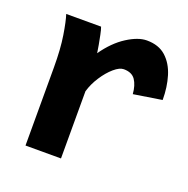

<svg xmlns="http://www.w3.org/2000/svg" viewBox="-98 -601 682 695"><g transform="rotate(20 243.0 -254.0)"><path d="M207.5 0H70.8V-300.3Q70.8 -372.1 62.7 -422.4Q54.7 -472.7 46.4 -498H180.7Q184.6 -487.8 188.2 -469.7Q191.9 -451.7 195.3 -433.1Q198.7 -414.6 200.2 -402.8Q235.8 -453.6 278.3 -480.7Q320.8 -507.8 354 -507.8Q399.9 -507.8 427.7 -482.7Q455.6 -457.5 468.3 -416Q481 -374.5 481 -324.7L372.1 -307.6Q369.6 -340.8 356 -361.1Q342.3 -381.3 311 -381.3Q294.9 -381.3 273.9 -363.3Q252.9 -345.2 234.6 -317.1Q216.3 -289.1 207.5 -258.8Z"/></g></svg>

Font: Andika
Style: Bold
Weight: 700
Designer: Victor Gaultney, Annie Olsen, Julie Remington, Don Collingsworth, Eric Hays, Becca Hirsbrunner
Foundry: SIL International
Version: Version 6.101